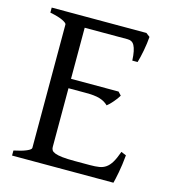

<svg xmlns="http://www.w3.org/2000/svg" viewBox="-96 -693 687 771"><g transform="rotate(15 248.0 -307.5)"><path d="M465.8 -119.1Q461.9 -77.1 455.8 -45.7Q449.7 -14.2 445.8 0H24.4V-21Q57.6 -27.8 76.4 -35.9Q95.2 -43.9 95.2 -50.8V-564Q95.2 -569.8 77.4 -578.6Q59.6 -587.4 24.4 -594.2V-615.2H418L434.1 -603Q433.1 -590.3 431.2 -575.2Q429.2 -560.1 426.3 -544.9Q423.3 -529.8 420.2 -516.1Q417 -502.4 414.1 -493.2H392.1Q391.1 -515.6 387.9 -530.8Q384.8 -545.9 379.9 -554.9Q375 -564 367.9 -567.6Q360.8 -571.3 352.1 -571.3H173.3V-358.9H371.1L383.8 -345.2Q379.9 -338.4 374.3 -330.8Q368.7 -323.2 362.5 -316.2Q356.4 -309.1 350.3 -303Q344.2 -296.9 338.9 -293Q331.5 -300.3 323 -305.2Q314.5 -310.1 303.5 -313.5Q292.5 -316.9 277.6 -318.4Q262.7 -319.8 242.2 -319.8H173.3V-75.2Q173.3 -67.9 176.8 -62.3Q180.2 -56.6 190.9 -52.5Q201.7 -48.3 221.2 -46.1Q240.7 -43.9 272.9 -43.9H335.9Q358.4 -43.9 374.3 -46.4Q390.1 -48.8 402.3 -57.4Q414.6 -65.9 424.6 -82.5Q434.6 -99.1 444.8 -127.9L465.8 -119.1Z"/></g></svg>

Font: GentiumAlt
Style: Regular
Weight: 400
Designer: J. Victor Gaultney
Version: Version 1.02; 2005; OFL release